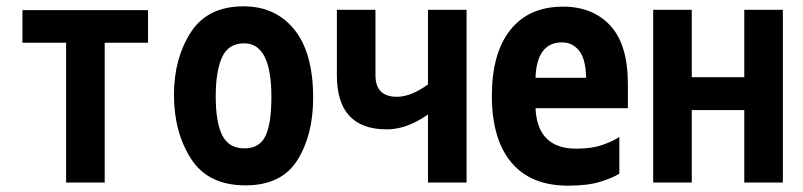

<svg xmlns="http://www.w3.org/2000/svg" viewBox="-20 -577 2540 607"><path d="M311 0V-442H448V-545H51V-442H189V0Z M970 -268Q970 -410 910.5 -483.5Q851 -557 750 -557Q636 -557 583 -474.5Q530 -392 530 -277Q530 -159 584 -75Q638 9 756 9Q870 9 920 -70.5Q970 -150 970 -268ZM662 -272Q662 -352 682 -396Q702 -440 752 -440Q838 -440 838 -271Q838 -185 819 -146.5Q800 -108 753 -108Q703 -108 682.5 -149.5Q662 -191 662 -272Z M1455 0V-546H1333V-310Q1279 -271 1235 -271Q1167 -271 1167 -339V-546H1045V-339Q1045 -168 1203 -168Q1266 -168 1333 -215V0Z M1938 -28V-144Q1919 -131 1885 -119Q1851 -107 1802 -107Q1679 -107 1673 -235H1965V-311Q1965 -436 1909.5 -496Q1854 -556 1760 -556Q1652 -556 1593.5 -482.5Q1535 -409 1535 -274Q1535 -137 1596.5 -63.5Q1658 10 1776 10Q1838 10 1878 -2.5Q1918 -15 1938 -28ZM1757 -443Q1790 -443 1811 -416.5Q1832 -390 1833 -331H1673Q1677 -443 1757 -443Z M2167 0V-229H2333V0H2455V-546H2333V-333H2167V-546H2045V0Z"/></svg>

Font: Noto Sans Mono UI Condensed
Style: Bold
Weight: 700
Width: 3
Designer: Monotype Design team
Foundry: Monotype Imaging Inc.
Version: 1.000